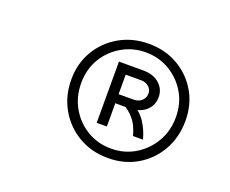

<svg xmlns="http://www.w3.org/2000/svg" viewBox="-79 -854 808 675"><g transform="rotate(20 325.0 -516.5)"><path d="M326 -493V-527H391Q410 -527 421.5 -538Q433 -549 433 -565Q433 -580 421.5 -590Q410 -600 393 -600H326V-635H388Q426 -635 448.5 -615Q471 -595 471 -565Q471 -533 447.5 -513Q424 -493 383 -493ZM297 -406V-635H335V-406ZM433 -406Q428 -425 419.5 -442.5Q411 -460 393.5 -477Q376 -494 344 -510L384 -519Q424 -497 443 -468Q462 -439 470 -406ZM376 -303Q314 -303 265.5 -331.5Q217 -360 189 -409Q161 -458 161 -519Q161 -579 189 -626.5Q217 -674 265.5 -702Q314 -730 376 -730Q436 -730 484 -702.5Q532 -675 560 -627.5Q588 -580 588 -519Q588 -458 560.5 -409Q533 -360 485 -331.5Q437 -303 376 -303ZM375 -338Q424 -338 464 -362Q504 -386 528 -427Q552 -468 552 -519Q552 -571 528 -611Q504 -651 464 -674.5Q424 -698 375 -698Q327 -698 286.5 -674.5Q246 -651 222 -611Q198 -571 198 -519Q198 -468 221.5 -427Q245 -386 285 -362Q325 -338 375 -338Z"/></g></svg>

Font: Azeret Mono Thin Thin
Style: Italic
Weight: 250
Italic angle: -12°
Version: Version 1.002